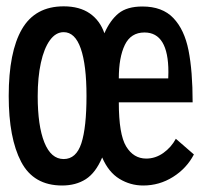

<svg xmlns="http://www.w3.org/2000/svg" viewBox="-20 -577 640 606"><path d="M7.5 -274Q7.5 -413 49.2 -485Q91 -557 181 -557Q231 -557 263.2 -534.8Q295.5 -512.5 309.5 -472Q327.5 -513 354.2 -534.8Q381 -556.5 429.5 -556.5Q492.5 -556.5 527.2 -520Q562 -483.5 575 -418.2Q588 -353 588 -254H355Q355 -153 378.2 -114.8Q401.5 -76.5 441.5 -76.5Q470.5 -76.5 495.5 -94.2Q520.5 -112 535 -139L592 -89.5Q569 -45.5 526 -18.5Q483 8.5 432 8.5Q391.5 8.5 357 -12.5Q322.5 -33.5 302.5 -80Q282 -31.5 250.8 -11.5Q219.5 8.5 176 8.5Q86 8.5 46.8 -66.2Q7.5 -141 7.5 -274ZM253 -274.5Q253 -371.5 235 -423.5Q217 -475.5 181 -475.5Q156 -475.5 137.5 -450Q119 -424.5 109 -378.8Q99 -333 99 -273.5Q99 -180 120 -127.5Q141 -75 181 -75Q220.5 -75 236.8 -124.8Q253 -174.5 253 -274.5ZM511.5 -349.5Q511.5 -474.5 436 -474.5Q393 -474.5 374 -435.2Q355 -396 355 -329.5H511Q511.5 -336.5 511.5 -349.5Z"/></svg>

Font: JuliaMono Medium
Style: Regular
Weight: 500
Monospace: yes
Designer: cormullion
Foundry: corm
Version: Version 0.054; ttfautohint (v1.8.4)